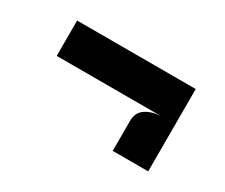

<svg xmlns="http://www.w3.org/2000/svg" viewBox="-64 -605 728 621"><g transform="rotate(30 300.0 -294.0)"><path d="M389 -141V-253Q389 -284 411 -299.2Q433 -314.5 466.5 -316.5H78.5V-448.5H521.5V-141Z"/></g></svg>

Font: Spline Sans Mono
Style: Bold
Weight: 700
Designer: Eben Sorkin, Mirko Velimirovic
Foundry: Sorkin Type
Version: Version 1.004